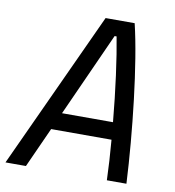

<svg xmlns="http://www.w3.org/2000/svg" viewBox="-99 -764 763 835"><g transform="rotate(10 282.5 -347.0)"><path d="M-19.5 0 300.3 -693.8H428.7Q444.3 -628.4 458 -544.2Q471.7 -460 482.9 -366.5Q494.1 -272.9 502.2 -179Q510.3 -85 514.6 0H428.2Q426.8 -41.5 424.1 -86.2Q421.4 -130.9 417.5 -177.2H150.9L70.8 0ZM185.5 -253.4H410.6Q400.9 -358.4 387.7 -456.5Q374.5 -554.7 361.3 -623.5H352.5Z"/></g></svg>

Font: Cascadia Mono PL SemiLight
Style: Italic
Weight: 350
Italic angle: -10°
Monospace: yes
Designer: Aaron Bell
Foundry: Saja Typeworks
Version: Version 2404.023; ttfautohint (v1.8.4)